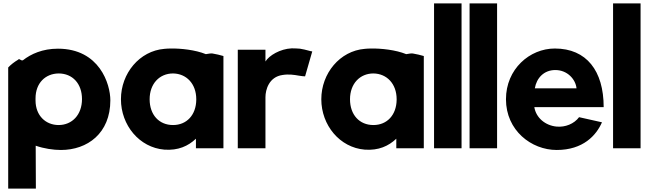

<svg xmlns="http://www.w3.org/2000/svg" viewBox="-20 -868 3794 1124"><path d="M28 236H190L189 -15C238 2 292 10 337 10C491 10 626 -87 626 -281C626 -375 563 -583 319 -583C229 -583 161 -552 114 -515C100 -511 93 -529 87 -519C63 -505 43 -489 28 -473ZM188 -280V-292C188 -382 246 -437 323 -438C405 -438 460 -378 460 -288C460 -196 402 -136 323 -136C248 -136 188 -191 188 -280Z M688 -287C688 -135 796 -4 942 8C1023 14 1082 -13 1127 -56V0H1288V-540C1268 -546 1246 -551 1223 -555C1215 -556 1202 -554 1185 -551C1124 -576 1038 -585 979 -584C965 -584 953 -583 942 -582C797 -570 688 -439 688 -287ZM856 -287C856 -378 914 -438 993 -438C1071 -437 1129 -378 1129 -287V-284C1128 -195 1073 -136 993 -136C911 -136 856 -196 856 -287Z M1372 0H1534V-299C1534 -343 1555 -418 1634 -429C1670 -435 1702 -430 1730 -425C1744 -423 1756 -421 1766 -421L1808 -567C1798 -567 1774 -577 1736 -583C1722 -584 1706 -585 1688 -585C1620 -582 1555 -543 1534 -508V-577H1372Z M1861 -287C1861 -135 1969 -4 2115 8C2196 14 2255 -13 2300 -56V0H2461V-540C2441 -546 2419 -551 2396 -555C2388 -556 2375 -554 2358 -551C2297 -576 2211 -585 2152 -584C2138 -584 2126 -583 2115 -582C1970 -570 1861 -439 1861 -287ZM2029 -287C2029 -378 2087 -438 2166 -438C2244 -437 2302 -378 2302 -287V-284C2301 -195 2246 -136 2166 -136C2084 -136 2029 -196 2029 -287Z M2521 0H2682V-848H2521Z M2729 0H2890V-848H2729Z M2942 -287C2942 -104 3091 10 3239 10C3394 10 3471 -76 3504 -152L3370 -182C3341 -143 3289 -122 3238 -127C3173 -133 3118 -178 3108 -241H3514C3514 -453 3414 -584 3228 -584C3081 -584 2942 -464 2942 -287ZM3111 -351C3121 -411 3164 -458 3231 -458C3302 -458 3350 -403 3355 -351Z M3569 0H3730V-848H3569Z"/></svg>

Font: Rabbid Highway Sign IV
Style: Bd
Weight: 400
Foundry: Cannot Into Space Fonts
Version: Version 0.277